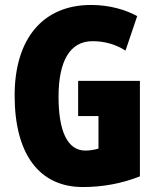

<svg xmlns="http://www.w3.org/2000/svg" viewBox="-20 -744 633 774"><path d="M295 -418V-276H377V-145C360 -140 342 -137 324 -137C253 -137 216 -213 216 -354C216 -498 262 -578 353 -578C402 -578 447 -565 486 -540L533 -679C486 -705 421 -724 347 -724C153 -724 39 -588 39 -359C39 -123 138 10 314 10C394 10 470 -4 544 -33V-418Z"/></svg>

Font: Noto Sans Armenian ExtraCondensed Black
Style: Regular
Weight: 900
Width: 2
Designer: Monotype Design Team
Foundry: Monotype Imaging Inc.
Version: Version 2.008